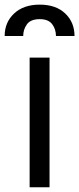

<svg xmlns="http://www.w3.org/2000/svg" viewBox="-48 -788 334 808"><path d="M76.7 0V-545.5H160.5V0ZM-28.4 -636.4Q-28.4 -693.9 11.4 -731.2Q51.1 -768.5 119.3 -768.5Q187.5 -768.5 226.6 -731.2Q265.6 -693.9 265.6 -636.4H187.5Q187.5 -665.1 171.5 -686.3Q155.5 -707.4 119.3 -707.4Q81 -707.4 65.3 -685.7Q49.7 -664.1 49.7 -636.4Z"/></svg>

Font: Inter Alia
Style: Regular
Weight: 400
Designer: Rasmus Andersson (Latin, Greek, Cyrillic etc.) and Evan from Shavian.info (Shavian, old style figures)
Foundry: Shavian.info
Version: Version 0.001;git-37ab20767